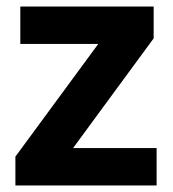

<svg xmlns="http://www.w3.org/2000/svg" viewBox="-20 -566 528 586"><path d="M458 0H27V-88L280 -432H42V-546H449V-449L203 -114H458Z"/></svg>

Font: Noto Sans Tamil
Style: Regular
Weight: 400
Designer: Jelle Bosma - Monotype Design Team
Foundry: Monotype Imaging Inc.
Version: Version 2.003